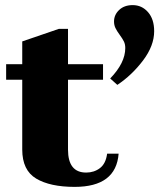

<svg xmlns="http://www.w3.org/2000/svg" viewBox="-20 -721 623 751"><path d="M583 -599Q583 -542 539.5 -484.5Q496 -427 439 -389L411 -414Q470 -475 470 -533Q470 -548 464.5 -559Q459 -570 448 -585Q437 -600 431.5 -611.5Q426 -623 426 -637Q426 -663 446 -682Q466 -701 499 -701Q535 -701 559 -673.5Q583 -646 583 -599ZM399 -120H444Q434 10 272 10Q176 10 121.5 -22.5Q67 -55 67 -136V-409H4V-470H67V-559L210 -608H246V-470H383V-409H246V-136Q246 -46 317 -46Q348 -46 371 -63.5Q394 -81 399 -120Z"/></svg>

Font: Taviraj Bold
Style: Regular
Weight: 700
Designer: Katatrad Team
Foundry: CadsonDemak
Version: Version 1.030